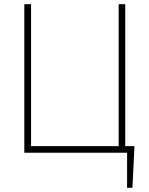

<svg xmlns="http://www.w3.org/2000/svg" viewBox="-20 -727 707 914"><path d="M610.4 167H585V0H95.7V-707H127.9V-31.2H544.9V-707H576.2V-31.2H620.1Z"/></svg>

Font: Pretendard JP Thin
Style: Regular
Weight: 100
Designer: Base glyphs from Inter by Rasmus Andersson; Hangeul glyphs from Noto Sans CJK(Source Han Sans) by Jang Soo-young and Kan
Foundry: Kil Hyung-jin
Version: Version 1.309